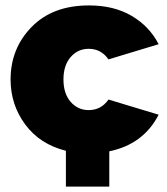

<svg xmlns="http://www.w3.org/2000/svg" viewBox="-20 -556 617 708"><path d="M307 -150Q353 -150 380 -189L565 -133Q509 -24 383 2V132H223V0Q127 -24 73 -97Q19 -170 19 -263Q19 -377 96.5 -456.5Q174 -536 308 -536Q400 -536 465.5 -497.5Q531 -459 565 -393L380 -337Q353 -376 307 -376Q267 -376 240.5 -345.5Q214 -315 214 -263Q214 -211 240.5 -180.5Q267 -150 307 -150Z"/></svg>

Font: Raleway-v4020 Black
Style: Regular
Weight: 900
Designer: Matt McInerney, Pablo Impallari, Rodrigo Fuenzalida
Foundry: Matt McInerney, Pablo Impallari, Rodrigo Fuenzalida
Version: Version 4.020;PS 004.020;hotconv 1.0.88;makeotf.lib2.5.64775